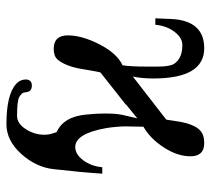

<svg xmlns="http://www.w3.org/2000/svg" viewBox="-49 -445 655 597"><g transform="rotate(90 278.5 -146.5)"><path d="M425 -454Q466 -454 466 -411Q466 -371 438.5 -328.5Q411 -286 374 -265Q374 -250 373.5 -236.5Q373 -223 373 -211Q373 -184 378 -151Q395 -53 437 -53Q460 -53 478.5 -78Q497 -103 500 -137H520Q516 -74 506 14Q500 69 458.5 115Q417 161 366 161Q273 161 240 130Q227 118 227 99Q229 82 246 82Q263 82 266 96Q267 102 268 107.5Q269 113 280.5 120.5Q292 128 340 128Q364 128 381.5 101Q399 74 399 42Q399 32 396.5 23Q394 14 391 5Q342 -17 336 -89Q333 -120 333 -143Q333 -166 334 -177Q335 -188 337 -198.5Q339 -209 342 -220Q345 -231 348 -246L305 -211V-210L205 -131Q199 -102 195 -76Q191 -50 183 -29.5Q175 -9 164.5 2.5Q154 14 132 14Q90 14 90 -30Q90 -74 118 -128.5Q146 -183 183 -200Q187 -225 187 -271V-311Q187 -348 178 -361Q161 -386 120 -386Q97 -386 78.5 -361Q60 -336 57 -302H37L39 -351Q44 -454 130 -454Q224 -454 224 -296Q224 -260 218 -232L352 -336Q354 -351 356 -362Q366 -441 403 -451Q412 -454 425 -454Z"/></g></svg>

Font: Cardo
Style: Regular
Weight: 400
Designer: David J. Perry
Foundry: David J. Perry
Version: Version 1.0451